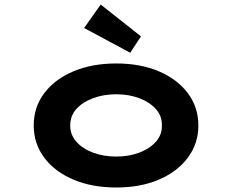

<svg xmlns="http://www.w3.org/2000/svg" viewBox="-20 -824 1032 854"><path d="M496.9 10Q389.2 10 306.1 -25.3Q223 -60.6 176.5 -123.1Q130 -185.7 130 -265.9Q130 -347 176.5 -409.1Q223 -471.2 306.1 -506.5Q389.2 -541.7 496.9 -541.7Q605.3 -541.7 687.3 -506.5Q769.3 -471.2 815.8 -409.1Q862.3 -347 862.3 -265.9Q862.3 -185.7 815.8 -123.1Q769.3 -60.6 687.3 -25.3Q605.3 10 496.9 10ZM496.9 -127.6Q553.5 -127.6 599.8 -145.2Q646.1 -162.7 673.7 -194Q701.3 -225.4 699.9 -265.9Q701.3 -307.4 673.7 -338.5Q646.1 -369.6 599.8 -387.1Q553.5 -404.7 496.9 -404.7Q440.4 -404.7 393.5 -387.1Q346.7 -369.6 319.3 -338.8Q292 -308 292.4 -265.9Q292 -225.4 319.3 -194Q346.7 -162.7 393.5 -145.2Q440.4 -127.6 496.9 -127.6ZM559.2 -589.4 354.2 -699.4 427.9 -803.8 607 -662.2Z"/></svg>

Font: Lexend Zetta
Style: Regular
Weight: 400
Designer: Bonnie Shaver-Troup, Thomas Jockin
Foundry: Lexend
Version: Version 1.007